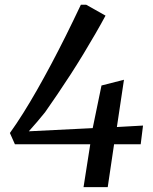

<svg xmlns="http://www.w3.org/2000/svg" viewBox="-20 -766 628 786"><path d="M322 0 349.5 -175.5H41L20.5 -221.5Q47.5 -259 75.2 -303.2Q103 -347.5 131.5 -397.5Q160 -447.5 189.8 -503.5Q219.5 -559.5 249.8 -620.2Q280 -681 311 -746.5H333L412 -702Q393.5 -667.5 370.5 -627.8Q347.5 -588 321.8 -545.5Q296 -503 269 -461.2Q242 -419.5 215.2 -380Q188.5 -340.5 164.5 -306.5Q149.5 -287.5 132.5 -267.8Q115.5 -248 98 -228.5L359.5 -241.5L395.5 -416L487.5 -439.5L458.5 -246L565.5 -252L556 -175.5H447L421 0Z"/></svg>

Font: Merriweather 28pt
Style: Italic
Weight: 400
Italic angle: -7.8°
Version: Version 2.101